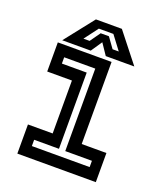

<svg xmlns="http://www.w3.org/2000/svg" viewBox="-130 -787 755 876"><g transform="rotate(20 247.5 -349.0)"><path d="M57 0V-141.5H177V-398.5H57V-540H318V-141.5H438V0ZM107.5 -55H388V-85.5H258.5V-486H107.5V-455.5H228V-85.5H107.5ZM184.5 -698H310.5L422.5 -556H284L247.5 -610L211 -556H72.5ZM211.5 -663 161 -596H191L226.5 -646H266.5L302.5 -596H332.5L282 -663Z"/></g></svg>

Font: Tourney SemiBold
Style: Regular
Weight: 600
Version: Version 1.015